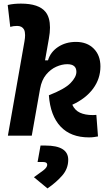

<svg xmlns="http://www.w3.org/2000/svg" viewBox="-20 -763 626 1080"><path d="M480.5 9.8Q377.9 9.8 320.6 -51.3Q263.2 -112.3 254.9 -227.1Q343.8 -261.7 376.7 -295.7Q409.7 -329.6 409.7 -358.9Q409.7 -401.9 358.4 -401.9Q328.6 -401.9 296.6 -387.7Q264.6 -373.5 239.5 -343.3Q214.4 -313 205.6 -264.6L158.7 0H24.4L117.7 -530.8Q121.1 -550.3 121.1 -565.4Q121.1 -585 115.2 -596.7Q104 -617.2 76.2 -617.2Q55.2 -617.2 37.6 -611.8L23.4 -734.9Q42 -739.3 60.5 -741Q79.1 -742.7 97.7 -742.7Q198.7 -742.7 236.3 -695.8Q261.2 -664.6 261.2 -607.9Q261.2 -580.1 254.9 -545.4L233.4 -423.8H250Q263.7 -470.2 306.6 -498.8Q349.6 -527.3 407.2 -527.3Q469.7 -527.3 507.3 -489.5Q544.9 -451.7 544.9 -389.2Q544.9 -320.3 503.7 -264.4Q462.4 -208.5 386.7 -173.8Q400.9 -142.6 429.7 -129.2Q458.5 -115.7 502 -115.7Q515.6 -115.7 522 -116.7L531.2 4.4Q520 6.3 508.1 8.1Q496.1 9.8 480.5 9.8ZM247.1 296.9 170.9 233.9Q201.2 212.4 223.4 195.6Q245.6 178.7 245.6 163.6Q245.6 148.4 223.1 148.4H191.4L208 55.7H234.9Q363.8 55.7 363.8 135.7Q363.8 186 329.6 224.9Q295.4 263.7 247.1 296.9Z"/></svg>

Font: CaskaydiaCove NFP
Style: Bold Italic
Weight: 700
Italic angle: -10°
Designer: Aaron Bell
Foundry: Saja Typeworks
Version: Version 2111.001; VTT 6.35;Nerd Fonts 3.1.1